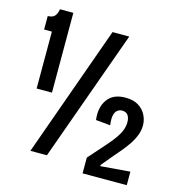

<svg xmlns="http://www.w3.org/2000/svg" viewBox="-109 -797 867 932"><g transform="rotate(15 324.0 -330.5)"><path d="M68 -300V-586H29V-654Q52 -654 63 -665.5Q74 -677 78 -701H145V-300ZM117 0 353 -660H437L200 0ZM390 40V-39L467 -126Q490 -152 505.5 -174Q521 -196 528.5 -216Q536 -236 536 -255Q536 -278 526.5 -291Q517 -304 497 -304Q483 -304 472.5 -295Q462 -286 458.5 -268Q455 -250 459 -220L386 -227Q378 -289 406.5 -329Q435 -369 497 -369Q537 -369 562.5 -353Q588 -337 600.5 -312Q613 -287 613 -261Q613 -234 603 -209Q593 -184 577 -160.5Q561 -137 542.5 -115.5Q524 -94 508 -75L464 -22V-16L612 -28V40Z"/></g></svg>

Font: Bricolage Grotesque 24pt Condensed
Style: Regular
Weight: 400
Width: 3
Designer: Mathieu Triay
Foundry: Atelier Triay
Version: Version 1.001;gftools[0.9.33.dev8+g029e19f]